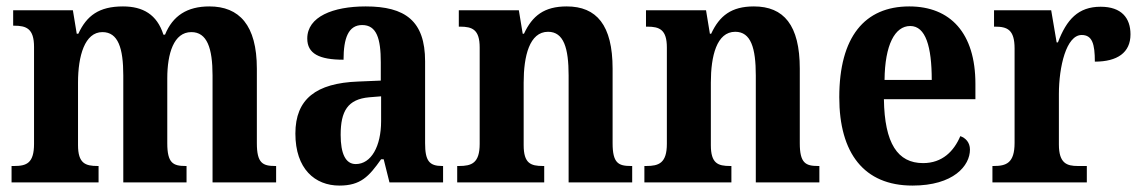

<svg xmlns="http://www.w3.org/2000/svg" viewBox="-20 -568 3555 598"><path d="M16 0H287V-51H284C246 -51 223 -59 223 -116V-311C223 -394 244 -468 299 -468C348 -468 364 -418 364 -333V0H561V-51H558C519 -51 501 -60 501 -122V-324C501 -401 521 -468 576 -468C625 -468 642 -418 642 -333V0H840V-51H837C798 -51 780 -60 780 -122V-354C780 -490 725 -548 632 -548C563 -548 518 -519 494 -460H489C469 -523 425 -548 363 -548C288 -548 250 -519 224 -463H219L207 -536H21V-488H24C62 -488 86 -479 86 -422V-120C86 -60 63 -51 24 -51H16Z M1037 10C1103 10 1129 -18 1167 -72H1175L1193 0H1360V-51H1357C1317 -51 1304 -67 1304 -122V-377C1304 -503 1242 -548 1119 -548C1017 -548 937 -516 937 -448C937 -401 974 -382 1050 -382C1050 -449 1065 -490 1108 -490C1153 -490 1166 -448 1166 -374V-317L1095 -314C965 -309 900 -260 900 -152C900 -42 961 10 1037 10ZM1088 -57C1056 -57 1041 -90 1041 -148C1041 -222 1063 -259 1130 -265L1167 -268V-191C1167 -112 1136 -57 1088 -57Z M1404 0H1675V-51H1671C1633 -51 1611 -59 1611 -116V-311C1611 -393 1629 -469 1687 -469C1736 -469 1751 -418 1751 -333V0H1949V-51H1945C1906 -51 1888 -60 1888 -122V-354C1888 -490 1838 -548 1745 -548C1675 -548 1638 -519 1612 -463H1608L1596 -536H1409V-485H1413C1451 -485 1474 -476 1474 -420V-120C1474 -60 1449 -51 1410 -51H1404Z M1987 0H2258V-51H2254C2216 -51 2194 -59 2194 -116V-311C2194 -393 2212 -469 2270 -469C2319 -469 2334 -418 2334 -333V0H2532V-51H2528C2489 -51 2471 -60 2471 -122V-354C2471 -490 2421 -548 2328 -548C2258 -548 2221 -519 2195 -463H2191L2179 -536H1992V-485H1996C2034 -485 2057 -476 2057 -420V-120C2057 -60 2032 -51 1993 -51H1987Z M2822 10C2950 10 3001 -52 3001 -102C3001 -124 2988 -138 2971 -144C2951 -97 2915 -60 2855 -60C2776 -60 2735 -121 2733 -259H3018V-307C3018 -465 2940 -548 2812 -548C2673 -548 2594 -453 2594 -265C2594 -91 2671 10 2822 10ZM2882 -319H2735C2736 -428 2767 -487 2815 -487C2863 -487 2882 -423 2882 -319Z M3071 0H3365V-51H3337C3303 -51 3278 -59 3278 -118V-275C3278 -360 3301 -459 3349 -459C3382 -459 3390 -431 3390 -376C3460 -376 3501 -404 3501 -461C3501 -512 3473 -547 3408 -547C3338 -547 3302 -507 3275 -436H3271L3254 -536H3076V-485H3079C3117 -485 3140 -476 3140 -417V-123C3140 -60 3114 -51 3075 -51H3071Z"/></svg>

Font: Noto Serif Ethiopic Condensed
Style: Bold
Weight: 700
Width: 3
Designer: Monotype Design Team
Foundry: Monotype Imaging Inc.
Version: Version 2.102